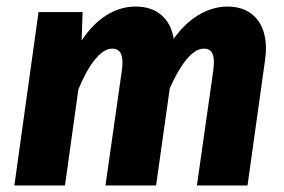

<svg xmlns="http://www.w3.org/2000/svg" viewBox="-20 -568 871 588"><path d="M677 -548C615 -548 554 -510 512 -449C502 -513 458 -548 396 -548C330 -548 273 -509 230 -444L233 -531H98L24 0H179L220 -294C250 -368 288 -419 323 -419C344 -419 361 -407 353 -351L303 0H458L500 -298C532 -369 568 -419 604 -419C625 -419 641 -407 633 -351L583 0H738L792 -386C806 -487 759 -548 677 -548Z"/></svg>

Font: Fira Sans
Style: Bold Italic
Weight: 700
Italic angle: -8°
Designer: bBox Type GmbH & Carrois Corporate GbR & Edenspiekermann AG
Foundry: bBox Type GmbH & Carrois Corporate GbR & Edenspiekermann AG
Version: Version 4.301;PS 004.301;hotconv 1.0.88;makeotf.lib2.5.64775